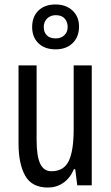

<svg xmlns="http://www.w3.org/2000/svg" viewBox="-20 -830 496 860"><path d="M391 -537V0H326L317 -72H311Q294 -32 263.5 -11Q233 10 195 10Q122 10 92.5 -43.5Q63 -97 63 -187V-537H144V-202Q144 -131 160 -97Q176 -63 210 -63Q266 -63 288 -109Q310 -155 310 -251V-537ZM229 -609Q180 -609 152 -636.5Q124 -664 124 -709Q124 -755 152 -782.5Q180 -810 229 -810Q275 -810 304.5 -783Q334 -756 334 -711Q334 -665 305.5 -637Q277 -609 229 -609ZM230 -658Q253 -658 268 -672Q283 -686 283 -709Q283 -732 269.5 -747Q256 -762 230 -762Q206 -762 191 -747Q176 -732 176 -709Q176 -686 189.5 -672Q203 -658 230 -658Z"/></svg>

Font: Noto Sans Sinhala ExtraCondensed
Style: Regular
Weight: 400
Width: 2
Designer: Jelle Bosma - Monotype Design Team
Foundry: Monotype Imaging Inc.
Version: Version 2.006; ttfautohint (v1.8.4.7-5d5b)